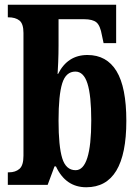

<svg xmlns="http://www.w3.org/2000/svg" viewBox="-20 -780 588 810"><path d="M216 -78H210L181 0H13V-53H18Q45 -53 62 -67.5Q79 -82 79 -123V-641Q79 -680 62 -693.5Q45 -707 15 -707H13V-760H470V-598H417L410 -631Q403 -672 387 -685.5Q371 -699 334 -699H227V-589Q227 -553 225.5 -517Q224 -481 223 -468H225Q265 -548 349 -548Q430 -548 471.5 -480Q513 -412 513 -270Q513 10 344 10Q257 10 216 -78ZM365 -272Q365 -377 349 -427.5Q333 -478 298 -478Q258 -478 242.5 -428.5Q227 -379 227 -271Q227 -163 242.5 -112.5Q258 -62 299 -62Q365 -62 365 -272Z"/></svg>

Font: Noto Serif CondExtraBold
Style: Regular
Weight: 800
Width: 3
Designer: Monotype Design Team
Foundry: Monotype Imaging Inc.
Version: Version 1.001